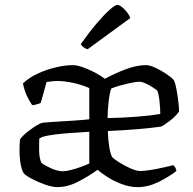

<svg xmlns="http://www.w3.org/2000/svg" viewBox="-20 -767 790 787"><path d="M215 0Q195 0 166 -10Q137 -20 111.5 -33.5Q86 -47 78 -56Q70 -66 65 -92.5Q60 -119 60 -152Q60 -164 60.5 -174.5Q61 -185 62 -195Q63 -199 73.5 -209.5Q84 -220 99 -231.5Q114 -243 129.5 -252.5Q145 -262 156 -264Q174 -266 208.5 -268Q243 -270 280.5 -272.5Q318 -275 346 -278V-406Q317 -419 281 -427Q245 -435 215 -435Q203 -435 192 -433.5Q181 -432 171 -431L147 -345Q143 -344 134.5 -340.5Q126 -337 112 -336Q103 -348 91.5 -371.5Q80 -395 74 -425Q99 -449 135 -465.5Q171 -482 209 -491Q247 -500 279 -500Q295 -500 319.5 -491.5Q344 -483 368.5 -470Q393 -457 410 -444Q446 -464 492.5 -482Q539 -500 578 -500Q594 -500 617.5 -489Q641 -478 662.5 -463.5Q684 -449 692 -439Q698 -429 702.5 -405.5Q707 -382 710.5 -355.5Q714 -329 714 -310Q700 -290 676.5 -272Q653 -254 640 -248Q605 -243 548.5 -238Q492 -233 422 -230Q423 -194 428 -164Q433 -134 440 -123Q447 -115 468.5 -101.5Q490 -88 514.5 -77Q539 -66 555 -66Q571 -66 598.5 -70.5Q626 -75 652.5 -81Q679 -87 691 -90Q695 -86 698.5 -80Q702 -74 703 -66Q672 -42 629.5 -21Q587 0 544 0Q511 0 477.5 -13Q444 -26 418 -43Q392 -60 380 -71Q347 -47 302.5 -23.5Q258 0 215 0ZM421 -283Q481 -284 539 -288.5Q597 -293 637 -300Q637 -321 634 -350.5Q631 -380 625 -395Q621 -399 607.5 -408Q594 -417 578 -424.5Q562 -432 551 -432Q540 -432 516 -427Q492 -422 469 -415.5Q446 -409 436 -404Q429 -385 425 -348.5Q421 -312 421 -283ZM238 -65Q250 -65 270 -70Q290 -75 311 -82.5Q332 -90 346 -97V-227Q326 -225 296 -223.5Q266 -222 234.5 -219Q203 -216 177.5 -211.5Q152 -207 141 -199Q140 -177 140.5 -147.5Q141 -118 150 -99Q161 -90 188.5 -77.5Q216 -65 238 -65ZM339 -565Q329 -568 321.5 -574Q314 -580 311 -586Q344 -633 375 -669.5Q406 -706 429 -726.5Q452 -747 461 -747Q472 -747 490 -729Q508 -711 514 -693Z"/></svg>

Font: Texturina Light
Style: Regular
Weight: 300
Designer: Guillermo Torres Carreño
Foundry: Omnibus-Type
Version: Version 1.002; ttfautohint (v1.8.3)